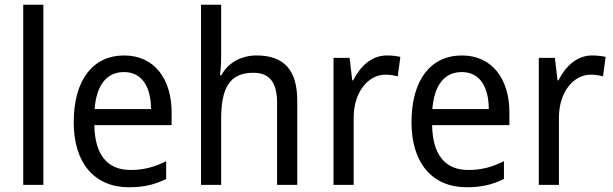

<svg xmlns="http://www.w3.org/2000/svg" viewBox="-20 -780 2588 810"><path d="M163 0V-760H78V0Z M504 -546C372 -546 291 -443 291 -264C291 -94 377 10 524 10C587 10 632 -1 681 -25V-100C631 -75 587 -63 530 -63C433 -63 380 -127 378 -252H704V-306C704 -447 631 -546 504 -546ZM503 -476C582 -476 617 -409 617 -320H379C387 -421 430 -476 503 -476Z M913 -540V-760H828V0H913V-278C913 -406 947 -473 1048 -473C1118 -473 1149 -432 1149 -345V0H1234V-355C1234 -485 1178 -546 1062 -546C1000 -546 943 -517 914 -463H908C911 -485 913 -513 913 -540Z M1612 -546C1548 -546 1500 -501 1470 -441H1466L1455 -536H1387V0H1472V-284C1472 -391 1533 -465 1606 -465C1623 -465 1643 -462 1658 -458L1669 -540C1652 -544 1631 -546 1612 -546Z M1929 -546C1797 -546 1716 -443 1716 -264C1716 -94 1802 10 1949 10C2012 10 2057 -1 2106 -25V-100C2056 -75 2012 -63 1955 -63C1858 -63 1805 -127 1803 -252H2129V-306C2129 -447 2056 -546 1929 -546ZM1928 -476C2007 -476 2042 -409 2042 -320H1804C1812 -421 1855 -476 1928 -476Z M2478 -546C2414 -546 2366 -501 2336 -441H2332L2321 -536H2253V0H2338V-284C2338 -391 2399 -465 2472 -465C2489 -465 2509 -462 2524 -458L2535 -540C2518 -544 2497 -546 2478 -546Z"/></svg>

Font: Noto Sans Lao UI SemCond
Style: Regular
Weight: 400
Width: 4
Designer: Monotype Design Team
Foundry: Monotype Imaging Inc.
Version: Version 2.000